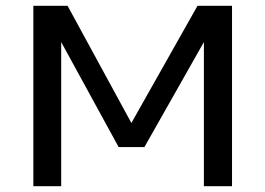

<svg xmlns="http://www.w3.org/2000/svg" viewBox="-20 -642 914 662"><path d="M191 0H95V-622H213L433 -218L661 -622H780V0H683V-497L478 -135H389L191 -497Z"/></svg>

Font: Sarpanch Medium
Style: Regular
Weight: 500
Designer: Manushi Parikh (Devanagari and Latin), Jyotish Sonowal (Devanagari)
Foundry: Indian Type Foundry
Version: Version 2.004;PS 1.0;hotconv 1.0.78;makeotf.lib2.5.61930; tt